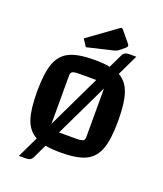

<svg xmlns="http://www.w3.org/2000/svg" viewBox="-149 -815 860 1015"><g transform="rotate(20 281.0 -307.5)"><path d="M509 -250Q509 -146 488.5 -90.5Q468 -35 419.5 -12Q371 11 281 11Q228 11 193 4L158 78Q151 93 142 98Q133 103 115 103H79L136 -16Q90 -41 71.5 -95.5Q53 -150 53 -250Q53 -354 73.5 -409.5Q94 -465 142.5 -488Q191 -511 281 -511Q334 -511 369 -504L404 -577Q411 -592 420 -597Q429 -602 447 -602H483L427 -485Q472 -460 490.5 -405Q509 -350 509 -250ZM183 -115 326 -414H229Q202 -414 192.5 -408.5Q183 -403 183 -388ZM380 -112V-386L236 -86H334Q361 -86 370.5 -91.5Q380 -97 380 -112ZM189 -598 349 -714Q354 -718 358 -718Q363 -718 368 -712L416 -654Q423 -646 423 -641Q423 -635 415 -628L386 -604Q377 -597 363 -593L215 -558Z"/></g></svg>

Font: Changa Medium
Style: Regular
Weight: 500
Designer: Eduardo Rodriguez Tunni
Foundry: Eduardo Rodriguez Tunni
Version: Version 2.002; ttfautohint (v1.5) -l 8 -r 50 -G 150 -x 14 -H